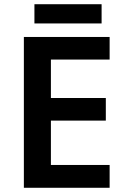

<svg xmlns="http://www.w3.org/2000/svg" viewBox="-20 -889 598 909"><path d="M499 0H93V-714H499V-607H221V-425H481V-318H221V-108H499ZM461 -869V-778H143V-869Z"/></svg>

Font: Noto Sans Thai SemiBold
Style: Regular
Weight: 600
Version: Version 2.001